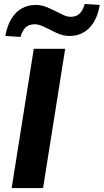

<svg xmlns="http://www.w3.org/2000/svg" viewBox="-20 -952 525 972"><path d="M39 0 151 -705H310L198 0ZM84 -765 7 -770Q16 -821 37 -856Q58 -891 89.5 -909Q121 -927 160 -927Q189 -927 215 -916.5Q241 -906 264 -894Q284 -884 302 -875.5Q320 -867 338 -867Q367 -867 383.5 -883.5Q400 -900 409 -932L485 -927Q472 -851 432 -810.5Q392 -770 333 -770Q303 -770 277.5 -780.5Q252 -791 229 -804Q210 -813 192 -821Q174 -829 155 -829Q127 -829 110 -813.5Q93 -798 84 -765Z"/></svg>

Font: Nunito Sans 10pt ExtraBold
Style: Italic
Weight: 800
Italic angle: -9°
Designer: Vernon Adams
Foundry: Vernon Adams
Version: Version 3.101;gftools[0.9.27]